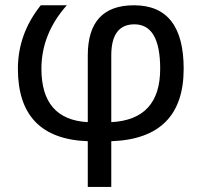

<svg xmlns="http://www.w3.org/2000/svg" viewBox="-20 -533 775 738"><path d="M136.7 -512.7H236.8Q139.2 -402.8 139.2 -268.6Q139.2 -73.2 317.4 -63.5V-319.8Q317.4 -512.7 495.1 -512.7Q686 -512.7 686 -268.6Q686 0 407.7 9.8V185.5H317.4V9.8Q48.8 0 48.8 -268.6Q48.8 -402.8 136.7 -512.7ZM595.7 -268.6Q595.7 -439.5 496.6 -439.5Q407.7 -439.5 407.7 -319.8V-63.5Q595.7 -73.2 595.7 -268.6Z"/></svg>

Font: Voltera
Style: Regular
Weight: 400
Designer: Bernd Montag
Version: Version 1.301